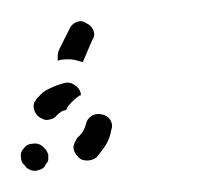

<svg xmlns="http://www.w3.org/2000/svg" viewBox="-25 -33 195 183"><path d="M19 110Q20 112 21 114Q21 116 21 119Q21 121 19 123Q17 128 12 129Q7 131 2 128Q0 127 -1 125Q-5 122 -5 117Q-6 112 -2 108Q1 104 6 104Q11 103 15 106Q17 108 19 110ZM45 107Q45 112 49 116Q52 120 58 120Q63 120 67 117Q72 111 76 105Q80 98 81 91Q83 86 80 81Q77 77 72 76Q67 75 63 77Q58 80 57 85Q55 93 49 98Q46 102 45 107ZM29 77Q27 80 22 81Q18 82 15 80Q10 78 8 73Q6 68 8 64L9 63Q9 62 10 61Q11 60 12 59Q16 54 23 51Q29 48 37 46Q42 45 46 48Q51 51 52 56Q52 57 52 57Q52 57 52 58Q52 58 51 58Q45 62 41 67Q39 69 38 72Q36 72 34 73Q31 75 29 77ZM31 15 41 -5Q43 -10 48 -12Q53 -14 57 -11Q62 -9 64 -4Q66 1 63 5L54 26Q54 26 54 26Q54 26 53 26Q50 25 46 24Q40 23 33 24Q32 24 30 25Q30 22 30 20Q30 18 31 15Z"/></svg>

Font: FRB American Cursive Guidelines Dashed
Style: Italic
Weight: 400
Italic angle: -25°
Version: Version 2.0;Modular Font Editor K font №1